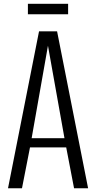

<svg xmlns="http://www.w3.org/2000/svg" viewBox="-20 -1008 515 1028"><path d="M129.4 -931.6V-987.8H344.7V-931.6ZM97.7 0H22.9L189 -840.3H285.6L451.7 0H376.5L334.5 -218.8H140.6ZM149.4 -268.1H325.2L236.8 -763.2Z"/></svg>

Font: Oswald-Light
Style: Light
Weight: 300
Designer: vernon adams
Foundry: vernon adams
Version: Version ; ttfautohint (v0.92.18-e454-dirty) -l 8 -r 50 -G 20